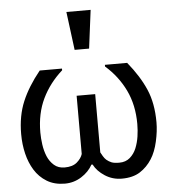

<svg xmlns="http://www.w3.org/2000/svg" viewBox="-57 -870 838 936"><g transform="rotate(-5 362.5 -401.5)"><path d="M693.4 -244.6Q693.4 -201.2 682.1 -151.1Q670.9 -101.1 649.4 -67.4Q626 -30.3 590.8 -7.8Q555.7 14.6 501.5 14.6Q456.5 14.6 419.4 -9.3Q382.3 -33.2 365.2 -66.4H359.4Q340.8 -32.2 304 -8.8Q267.1 14.6 223.1 14.6Q171.9 14.6 135 -7.8Q98.1 -30.3 75.2 -67.4Q53.2 -103 42.2 -148.4Q31.2 -193.8 31.2 -244.6Q31.2 -333.5 60.5 -403.3Q89.8 -473.1 148.4 -545.4H257.3V-537.1Q194.3 -481 159.7 -409.2Q125 -337.4 125 -244.6Q125 -216.3 129.4 -185.1Q133.8 -153.8 145 -126.5Q156.2 -100.1 176.8 -82Q197.3 -64 228.5 -64Q267.6 -64 289.1 -82.5Q310.5 -101.1 316.9 -122.1V-407.2H407.7V-122.1Q411.1 -115.2 418.2 -103.3Q425.3 -91.3 433.6 -84Q444.8 -74.7 457.8 -69.3Q470.7 -64 496.1 -64Q527.3 -64 548.1 -82Q568.8 -100.1 579.6 -126.5Q590.3 -152.8 595 -183.1Q599.6 -213.4 599.6 -244.6Q599.6 -337.4 564.5 -410.2Q529.3 -482.9 467.3 -537.1V-545.4H576.2Q634.3 -474.1 663.8 -405.8Q693.4 -337.4 693.4 -244.6ZM421.4 -818.4 397.5 -630.9H326.7L302.7 -818.4Z"/></g></svg>

Font: IranNastaliq
Style: Regular
Weight: 400
Designer: Hossein Zahedi
Version: Version 1.5